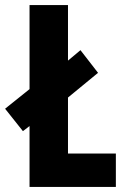

<svg xmlns="http://www.w3.org/2000/svg" viewBox="-40 -734 492 754"><path d="M76 0V-239L50 -219L-20 -307L76 -384V-714H227V-496L276 -537L345 -448L227 -351V-131H415V0Z"/></svg>

Font: Noto Sans Sinhala ExtraCondensed ExtraBold
Style: Regular
Weight: 800
Width: 2
Designer: Jelle Bosma - Monotype Design Team
Foundry: Monotype Imaging Inc.
Version: Version 2.006; ttfautohint (v1.8.4.7-5d5b)